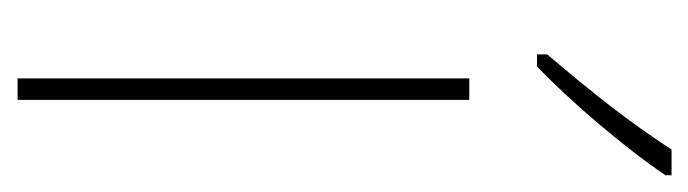

<svg xmlns="http://www.w3.org/2000/svg" viewBox="-310 -494 803 224"><g transform="rotate(90 92.0 -381.5)"><path d="M184 -756V-763H154C120 -711 88 -671 43 -618V-606H57C96 -643 151 -707 184 -756ZM96 0V-527H71V0Z"/></g></svg>

Font: Noto Sans Devanagari ExtraCondensed Thin
Style: Regular
Weight: 100
Width: 2
Designer: Jelle Bosma - Monotype Design Team
Foundry: Monotype Imaging Inc.
Version: Version 2.004